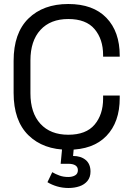

<svg xmlns="http://www.w3.org/2000/svg" viewBox="-20 -734 658 959"><path d="M48 -270V-430Q48 -569 122 -641.5Q196 -714 321 -714Q445 -714 511.5 -645Q578 -576 578 -456V-451H495V-459Q495 -538 452.5 -588.5Q410 -639 321 -639Q232 -639 182 -584.5Q132 -530 132 -432V-268Q132 -170 182 -115.5Q232 -61 321 -61Q410 -61 452.5 -111.5Q495 -162 495 -241V-257H578V-244Q578 -124 511.5 -55Q445 14 321 14Q196 14 122 -58.5Q48 -131 48 -270ZM217 176 241 126Q258 136 277.5 143Q297 150 321 150Q341 150 355 142Q369 134 369 116Q369 100 356.5 92Q344 84 320 84H283L293 -21H351L345 45Q384 45 408 65Q432 85 432 123Q432 151 417 169.5Q402 188 377 196.5Q352 205 322 205Q292 205 265 197Q238 189 217 176Z"/></svg>

Font: Space Grotesk Frontify
Style: Regular
Weight: 400
Designer: Florian Karsten
Version: Version 2.000